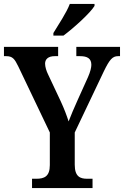

<svg xmlns="http://www.w3.org/2000/svg" viewBox="-21 -951 627 971"><path d="M249 -784V-771H300C354 -811 436 -886 457 -921V-931H332C315 -886 276 -829 249 -784ZM141 0H447V-47H420C385 -47 357 -57 357 -118V-281L504 -590C533 -650 548 -667 576 -667H586V-714H365V-667H384C421 -667 441 -655 441 -623C441 -610 436 -588 424 -561L373 -448C354 -406 337 -366 326 -337C316 -368 304 -400 286 -439L222 -575C214 -591 207 -613 207 -629C207 -651 222 -667 256 -667H273V-714H-1V-667H10C43 -667 53 -653 72 -614L231 -281V-116C231 -58 202 -47 163 -47H141Z"/></svg>

Font: Noto Serif Ethiopic Condensed SemiBold
Style: Regular
Weight: 600
Width: 3
Designer: Monotype Design Team
Foundry: Monotype Imaging Inc.
Version: Version 2.102